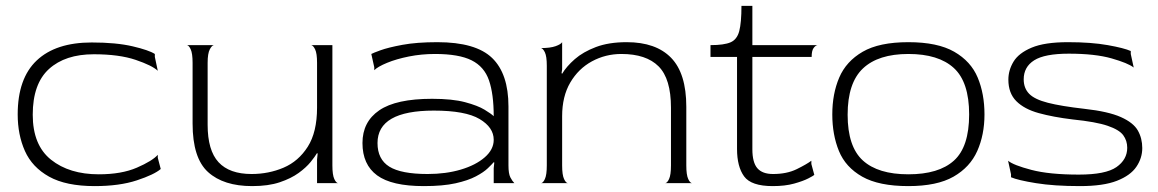

<svg xmlns="http://www.w3.org/2000/svg" viewBox="-20 -621 3928 651"><path d="M301 10Q204 10 146.5 -22Q89 -54 64.5 -109Q40 -164 40 -233Q40 -355 104.5 -416Q169 -477 291 -477Q374 -477 429.5 -464Q485 -451 505 -438V-428L515 -381Q496 -399 440 -418Q384 -437 298 -437Q201 -437 146 -387Q91 -337 91 -232Q91 -129 153 -79.5Q215 -30 315 -30Q392 -30 444 -52.5Q496 -75 515 -96V-86L525 -48Q503 -29 444 -9.5Q385 10 301 10Z M835 10Q738 10 685.5 -37.5Q633 -85 633 -202V-408Q633 -440 626.5 -454Q620 -468 613 -468H706Q699 -468 691.5 -454Q684 -440 684 -408V-198Q684 -111 721 -71Q758 -31 833 -31Q891 -31 941.5 -52.5Q992 -74 1023.5 -123.5Q1055 -173 1055 -256V-408Q1055 -440 1048.5 -453.5Q1042 -467 1035 -468H1107V-60Q1107 -28 1113.5 -14Q1120 0 1127 0H1055V-80L1057 -100L1055 -102Q1048 -90 1033 -71.5Q1018 -53 992.5 -34.5Q967 -16 928.5 -3Q890 10 835 10Z M1417 10Q1308 10 1258.5 -26.5Q1209 -63 1209 -136Q1209 -208 1266 -247Q1323 -286 1445 -286Q1514 -286 1557 -274.5Q1600 -263 1623 -249Q1646 -235 1654 -227Q1654 -302 1638 -348.5Q1622 -395 1579 -416.5Q1536 -438 1455 -438Q1409 -438 1366.5 -429.5Q1324 -421 1292.5 -408Q1261 -395 1249 -383V-393L1239 -438Q1244 -441 1270 -450.5Q1296 -460 1344.5 -469Q1393 -478 1463 -478Q1593 -478 1648.5 -424.5Q1704 -371 1704 -260V-60Q1704 -32 1710.5 -19.5Q1717 -7 1724 0H1654V-51L1656 -70L1654 -71Q1648 -64 1634 -50.5Q1620 -37 1593.5 -23Q1567 -9 1524.5 0.5Q1482 10 1417 10ZM1430 -31Q1492 -31 1542.5 -46Q1593 -61 1623.5 -87.5Q1654 -114 1654 -147Q1654 -189 1606 -217.5Q1558 -246 1451 -246Q1260 -246 1260 -136Q1260 -81 1300 -56Q1340 -31 1430 -31Z M1814 0Q1821 0 1827.5 -14Q1834 -28 1834 -60V-398Q1834 -430 1827.5 -443.5Q1821 -457 1814 -458Q1846 -458 1864 -464.5Q1882 -471 1886 -478V-386L1884 -373L1886 -371Q1901 -396 1929 -420.5Q1957 -445 2000.5 -461.5Q2044 -478 2105 -478Q2204 -478 2255.5 -425Q2307 -372 2307 -259V-60Q2307 -28 2313.5 -14Q2320 0 2327 0H2235Q2242 0 2248.5 -14Q2255 -28 2255 -60V-256Q2255 -354 2213 -396Q2171 -438 2087 -438Q2033 -438 1987 -413Q1941 -388 1913.5 -341Q1886 -294 1886 -227V-60Q1886 -28 1892.5 -14Q1899 0 1906 0Z M2600 10Q2527 10 2503 -23Q2479 -56 2479 -116V-428H2389V-468Q2435 -468 2457 -477.5Q2479 -487 2486.5 -515.5Q2494 -544 2494 -601H2531V-468H2752Q2745 -467 2738.5 -458Q2732 -449 2732 -428H2531V-115Q2531 -70 2548 -50.5Q2565 -31 2601 -31Q2648 -31 2681.5 -47.5Q2715 -64 2731 -76V-65L2741 -28Q2738 -25 2720.5 -16Q2703 -7 2672.5 1.5Q2642 10 2600 10Z M3060 10Q2960 10 2903.5 -22Q2847 -54 2824.5 -109Q2802 -164 2802 -233Q2802 -303 2825.5 -358Q2849 -413 2905 -445.5Q2961 -478 3060 -478Q3159 -478 3215.5 -445.5Q3272 -413 3295 -358Q3318 -303 3318 -233Q3318 -164 3293.5 -109Q3269 -54 3213 -22Q3157 10 3060 10ZM3060 -30Q3163 -30 3214.5 -76.5Q3266 -123 3266 -233Q3266 -343 3214 -390.5Q3162 -438 3060 -438Q2958 -438 2906 -389Q2854 -340 2854 -232Q2854 -124 2905.5 -77Q2957 -30 3060 -30Z M3642 10Q3554 10 3492.5 0Q3431 -10 3408 -20V-30L3398 -76Q3416 -61 3477 -45Q3538 -29 3638 -29Q3729 -29 3765.5 -54.5Q3802 -80 3802 -120Q3802 -144 3788.5 -162.5Q3775 -181 3735.5 -194.5Q3696 -208 3617 -216Q3551 -224 3502 -237.5Q3453 -251 3426 -278Q3399 -305 3399 -351Q3399 -383 3416.5 -412Q3434 -441 3478 -459.5Q3522 -478 3601 -478Q3680 -478 3736 -468Q3792 -458 3814 -448V-438L3824 -392Q3805 -407 3749 -423Q3693 -439 3604 -439Q3522 -439 3486.5 -416.5Q3451 -394 3451 -352Q3451 -322 3469.5 -303Q3488 -284 3533 -272.5Q3578 -261 3657 -252Q3738 -243 3780.5 -224Q3823 -205 3838 -178.5Q3853 -152 3853 -119Q3853 -85 3833 -55.5Q3813 -26 3767 -8Q3721 10 3642 10Z"/></svg>

Font: Red Rose Light
Style: Regular
Weight: 300
Designer: Jaikishan Patel
Version: Version 1.001; ttfautohint (v1.8.3)